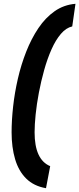

<svg xmlns="http://www.w3.org/2000/svg" viewBox="-20 -770 417 1010"><path d="M41 -74Q41 -137 49 -209.5Q57 -282 74 -356Q91 -430 118 -498.5Q145 -567 182 -622Q219 -677 267.5 -711Q316 -745 377 -750L360 -631Q328 -624 300.5 -592Q273 -560 251 -510.5Q229 -461 212.5 -402Q196 -343 184.5 -282.5Q173 -222 167.5 -168Q162 -114 162 -74Q162 70 244 104L222 220Q158 209 118 169.5Q78 130 59.5 67.5Q41 5 41 -74Z"/></svg>

Font: Georama
Style: Bold Italic
Weight: 700
Italic angle: -9°
Designer: Jean-Baptiste Levee
Foundry: Production Type
Version: Version 1.000